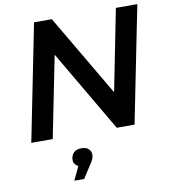

<svg xmlns="http://www.w3.org/2000/svg" viewBox="-101 -786 1012 1137"><g transform="rotate(-10 405.0 -217.5)"><path d="M41 0 181 -700H288L576 -210L673 -700H802L662 0H555L268 -490L170 0ZM253 265 292 183Q284 180 279 175Q264 162 264 143Q264 117 280 100Q296 83 327 83Q356 83 370.5 97Q385 111 385 131Q385 145 379.5 158Q374 171 358 194L312 265Z"/></g></svg>

Font: Montserrat Thin SemiBold
Style: Italic
Weight: 600
Italic angle: -11.3°
Version: Version 9.000